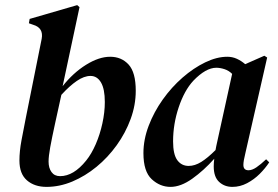

<svg xmlns="http://www.w3.org/2000/svg" viewBox="-20 -717 1089 751"><path d="M162 14Q115 14 85.5 -11.5Q56 -37 56 -89Q56 -125 64 -168Q72 -211 81 -256L143 -565Q151 -608 110 -620L93 -626L96 -643L282 -697L291 -689L225 -380Q266 -432 316.5 -463.5Q367 -495 411 -495Q455 -495 483 -464.5Q511 -434 511 -362Q511 -306 491 -251.5Q471 -197 436.5 -149Q402 -101 357.5 -64.5Q313 -28 263 -7Q213 14 162 14ZM170 -85Q170 -60 181.5 -44Q193 -28 215 -28Q268 -28 317 -89Q338 -115 354.5 -153Q371 -191 380.5 -234.5Q390 -278 390 -318Q390 -369 375 -394.5Q360 -420 334 -420Q309 -420 280.5 -400.5Q252 -381 220 -346L195 -232Q183 -177 176.5 -141.5Q170 -106 170 -85Z M647 14Q606 14 573.5 -16Q541 -46 541 -118Q541 -171 561.5 -225Q582 -279 616.5 -327.5Q651 -376 694 -413.5Q737 -451 782.5 -473Q828 -495 869 -495Q889 -495 906.5 -487Q924 -479 939 -466L1014 -499L1025 -492L940 -119Q932 -87 932 -72Q932 -51 952 -51Q966 -51 983 -62.5Q1000 -74 1021 -94L1033 -82Q1018 -59 996 -37Q974 -15 946.5 -0.5Q919 14 889 14Q858 14 837 -5.5Q816 -25 816 -66Q816 -80 818 -96Q777 -50 732 -18Q687 14 647 14ZM657 -164Q657 -113 673.5 -90.5Q690 -68 718 -68Q742 -68 767 -83.5Q792 -99 823 -130Q824 -136 826 -146L888 -428Q875 -441 858 -446.5Q841 -452 826 -452Q785 -452 736 -401Q701 -363 679 -297.5Q657 -232 657 -164Z"/></svg>

Font: DM Serif Text
Style: Italic
Weight: 400
Italic angle: -12°
Designer: Colophon Foundry, Frank Grießhammer
Foundry: Colophon Foundry
Version: Version 5.100; ttfautohint (v1.8.2)